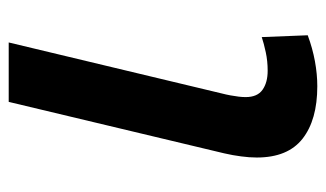

<svg xmlns="http://www.w3.org/2000/svg" viewBox="-174 -559 749 441"><g transform="rotate(-90 200.5 -338.5)"><path d="M223 15.8Q145.8 15.8 102.5 -18Q59.2 -51.8 59.2 -123.2Q59.2 -140.2 61.8 -159.2Q64.2 -178.2 68.8 -198L187 -693H323.5L206.5 -204.2Q203.8 -193.8 201.9 -183.5Q200 -173.2 199 -164.6Q198 -156 198 -148.8Q198 -121.8 214.8 -110Q231.5 -98.2 258.5 -98.2Q280.8 -98.2 301.1 -102.6Q321.5 -107 335.8 -111.8L340 -6.2Q309.8 5 280.1 10.4Q250.5 15.8 223 15.8Z"/></g></svg>

Font: Ubuntu Sans
Style: Italic
Weight: 400
Italic angle: -13.5°
Designer: Dalton Maag Ltd
Foundry: Dalton Maag Ltd
Version: Version 1.006